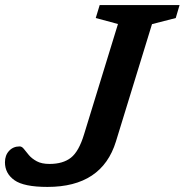

<svg xmlns="http://www.w3.org/2000/svg" viewBox="-54 -727 728 756"><path d="M402.5 -170Q347.5 9 133 9Q40 9 2.8 -17.5Q-34.5 -44 -34.5 -88Q-34.5 -115.5 -18.2 -133Q-2 -150.5 23.5 -150.5Q32.5 -150.5 40.5 -140Q48.5 -129.5 60 -116Q71.5 -102.5 90.8 -92Q110 -81.5 141 -81.5Q194 -81.5 225.2 -106Q256.5 -130.5 277 -198L410.5 -632.5L323 -656L338.5 -707H653L638 -656L544.5 -632Z"/></svg>

Font: Newsreader Caption Medium
Style: Italic
Weight: 500
Italic angle: -17°
Designer: Hugues Gentile
Foundry: Production Type
Version: Version 1.001